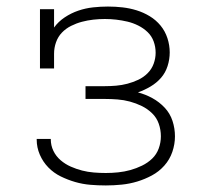

<svg xmlns="http://www.w3.org/2000/svg" viewBox="-20 -558 640 586"><path d="M303 8Q279 8 255.5 6Q232 4 209.5 -2.5Q187 -9 165.5 -19.5Q144 -30 127.5 -47Q111 -64 101.5 -86Q92 -108 92 -132Q92 -132 92 -132.5Q92 -133 92 -134H135Q135 -133 135 -133Q135 -133 135 -133Q135 -114 143 -97.5Q151 -81 165 -69Q179 -57 196 -49.5Q213 -42 230.5 -37.5Q248 -33 266.5 -31.5Q285 -30 303 -30Q322 -30 341 -32Q360 -34 378 -39Q396 -44 413.5 -52.5Q431 -61 444.5 -74Q458 -87 464.5 -105Q471 -123 471 -142Q471 -162 464.5 -180.5Q458 -199 444 -212.5Q430 -226 412.5 -234.5Q395 -243 376.5 -248Q358 -253 338.5 -254.5Q319 -256 300 -256H241V-295H300Q317 -295 334.5 -296.5Q352 -298 369 -302.5Q386 -307 402 -314.5Q418 -322 430.5 -334.5Q443 -347 449 -363.5Q455 -380 455 -397Q455 -415 449 -431.5Q443 -448 430.5 -460Q418 -472 402 -480Q386 -488 369 -492Q352 -496 335 -498Q318 -500 300 -500Q300 -500 300 -500Q300 -500 300 -500Q282 -500 264.5 -498Q247 -496 230 -491.5Q213 -487 197 -479Q181 -471 169 -458.5Q157 -446 151 -429Q145 -412 145 -394V-349H102V-530H145V-474Q158 -492 177.5 -505Q197 -518 219 -525.5Q241 -533 264 -535.5Q287 -538 309 -538Q309 -538 309 -538Q309 -538 310 -538Q332 -538 354 -535.5Q376 -533 397 -526.5Q418 -520 437 -508.5Q456 -497 470 -480Q484 -463 491 -441.5Q498 -420 498 -398Q498 -377 491.5 -356.5Q485 -336 471.5 -320.5Q458 -305 439.5 -294Q421 -283 401 -276Q424 -270 445 -258.5Q466 -247 482.5 -229.5Q499 -212 506.5 -189Q514 -166 514 -142Q514 -118 506 -94.5Q498 -71 481.5 -52.5Q465 -34 443.5 -22.5Q422 -11 399 -4Q376 3 351.5 5.5Q327 8 303 8Z"/></svg>

Font: Iosevka Curly Slab XLtEx
Style: Regular
Weight: 200
Width: 7
Monospace: yes
Designer: Belleve Invis
Foundry: Belleve Invis
Version: Version 11.1.0; ttfautohint (v1.8.3)